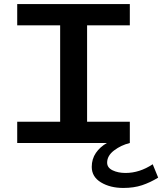

<svg xmlns="http://www.w3.org/2000/svg" viewBox="-20 -706 801 948"><path d="M761 171Q722 195 681.5 208.5Q641 222 589 222Q524 222 478.5 194.5Q433 167 433 118Q433 79 453.5 49Q474 19 508 0H65V-105H277V-581H65V-686H621V-581H410V-105H621V0Q577 11 543 37Q509 63 509 97Q509 122 536 135Q563 148 600 148Q669 148 734 105Z"/></svg>

Font: BioRhyme Expanded
Style: Bold
Weight: 700
Width: 7
Designer: Aoife Mooney
Foundry: Aoife Mooney Type
Version: Version 1.000